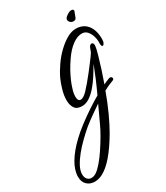

<svg xmlns="http://www.w3.org/2000/svg" viewBox="-427 -699 1108 1281"><g transform="rotate(-30 127.5 -59.0)"><path d="M-90 476Q-125 476 -148.5 454Q-172 432 -172 392Q-172 342 -138.5 285.5Q-105 229 -44 171Q-11 139 34.5 104.5Q80 70 127.5 38.5Q175 7 212 -14Q235 -63 256 -112.5Q277 -162 295 -209Q275 -176 252 -139.5Q229 -103 202.5 -72Q176 -41 147.5 -22Q119 -3 89 -3Q49 -3 33 -27.5Q17 -52 17 -88Q17 -125 29 -166.5Q41 -208 55 -239Q75 -281 104 -322.5Q133 -364 168 -397.5Q203 -431 239 -451.5Q275 -472 308 -472Q364 -472 395.5 -433Q427 -394 427 -325Q427 -306 421 -294.5Q415 -283 408 -283Q398 -283 398 -308Q400 -333 392.5 -359.5Q385 -386 369.5 -404.5Q354 -423 331 -424Q296 -426 256 -397.5Q216 -369 180 -316Q169 -300 159 -284Q149 -268 140 -252Q104 -185 91 -139Q85 -122 82.5 -107Q80 -92 80 -81Q80 -45 102 -45Q122 -45 152 -75Q170 -94 192 -120Q214 -146 235.5 -173.5Q257 -201 274.5 -224.5Q292 -248 302 -261Q304 -264 306.5 -268Q309 -272 313 -277Q320 -287 327 -309Q331 -322 337.5 -328Q344 -334 350 -334Q365 -334 365 -310Q363 -289 350.5 -245Q338 -201 321.5 -149.5Q305 -98 289 -54Q295 -57 301 -60Q307 -63 312 -65L337 -75Q339 -76 343 -76Q351 -76 355 -71.5Q359 -67 359 -62Q359 -52 349 -49Q337 -45 317.5 -36.5Q298 -28 274 -15Q248 58 216.5 127Q185 196 156 246Q57 415 -27 459Q-43 468 -59.5 472Q-76 476 -90 476ZM-96 443Q-77 443 -58 430Q-35 414 -9 383Q17 352 43 313Q69 274 92 234.5Q115 195 130 162L189 35Q157 57 122 81.5Q87 106 53 133Q20 161 -14 194Q-48 227 -76.5 262Q-105 297 -122.5 330Q-140 363 -140 391Q-140 416 -127.5 429.5Q-115 443 -96 443ZM321 -522Q301 -522 291 -541Q288 -546 288 -551Q288 -564 302.5 -575Q317 -586 327 -590Q330 -592 334.5 -593Q339 -594 343 -594Q361 -594 361 -582Q361 -578 358 -572Q355 -566 352 -556Q349 -546 343.5 -534Q338 -522 321 -522Z"/></g></svg>

Font: Birthstone Bounce Medium
Style: Regular
Weight: 500
Designer: Robert E. Leuschke
Foundry: Rob Leuschke
Version: Version 1.010; ttfautohint (v1.8.3)